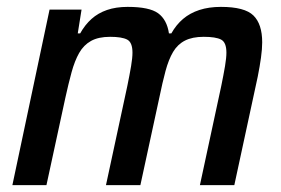

<svg xmlns="http://www.w3.org/2000/svg" viewBox="-20 -538 817 558"><path d="M16 0 124 -510H217L206 -441H213Q227 -466 246 -483Q265 -500 291 -509Q317 -518 351 -518Q414 -518 439.5 -499.5Q465 -481 471 -441H478Q492 -466 512 -483Q532 -500 559.5 -509Q587 -518 622 -518Q691 -518 716.5 -493Q742 -468 742 -415Q742 -396 738.5 -370.5Q735 -345 729 -315L661 0H561L623 -288Q630 -322 634 -346Q638 -370 638 -385Q638 -415 622.5 -423Q607 -431 572 -431Q539 -431 517.5 -420Q496 -409 483 -387Q470 -365 461 -331.5Q452 -298 443 -254L388 0H288L350 -288Q357 -322 361 -346Q365 -370 365 -385Q365 -415 349.5 -423Q334 -431 300 -431Q266 -431 244.5 -419Q223 -407 210 -384Q197 -361 188 -328Q179 -295 170 -254L115 0Z"/></svg>

Font: Saira SemiCondensed Medium
Style: Italic
Weight: 500
Width: 4
Italic angle: -12°
Designer: Hector Gatti with collaboration of the Omnibus-Type team
Foundry: Omnibus-Type
Version: Version 1.101